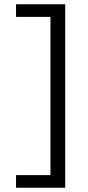

<svg xmlns="http://www.w3.org/2000/svg" viewBox="-20 -770 410 898"><path d="M285 -750V108H55V49H216V-691H55V-750Z"/></svg>

Font: Instrument Sans SemiCondensed
Style: Regular
Weight: 400
Width: 4
Designer: Rodrigo Fuenzalida
Foundry: fragTYPE
Version: Version 1.000;gftools[0.9.28]